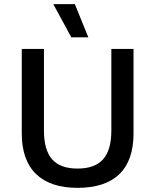

<svg xmlns="http://www.w3.org/2000/svg" viewBox="-20 -896 749 926"><path d="M341 -876 406 -716H324L237 -876ZM624 -660V-253Q624 -122 555.5 -56Q487 10 354 10Q223 10 154 -56.5Q85 -123 85 -253V-660H192V-266Q192 -172 231.5 -127.5Q271 -83 354 -83Q437 -83 477 -127.5Q517 -172 517 -266V-660Z"/></svg>

Font: Elaine Sans Medium
Style: Regular
Weight: 500
Designer: Wei Huang
Foundry: Wei Huang
Version: Version 2.001;December 24, 2019;FontCreator 12.0.0.2547 64-b